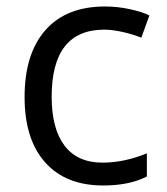

<svg xmlns="http://www.w3.org/2000/svg" viewBox="-20 -565 516 595"><path d="M299.8 9.8Q183.6 9.8 119.9 -61.8Q56.2 -133.3 56.2 -264.2Q56.2 -398.4 120.8 -471.7Q185.5 -544.9 305.2 -544.9Q343.8 -544.9 382.3 -536.6Q420.9 -528.3 442.9 -517.1L418 -448.2Q391.1 -459 359.4 -466.1Q327.6 -473.1 303.2 -473.1Q140.1 -473.1 140.1 -265.1Q140.1 -166.5 179.9 -113.8Q219.7 -61 297.9 -61Q364.7 -61 435.1 -89.8V-18.1Q381.3 9.8 299.8 9.8Z"/></svg>

Font: f04975060
Style: Regular
Weight: 400
Foundry: Ascender Corporation
Version: Version 1.10